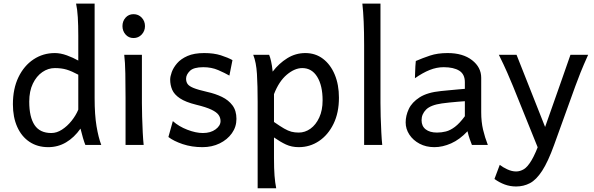

<svg xmlns="http://www.w3.org/2000/svg" viewBox="-20 -801 3280 1061"><path d="M502.9 -781.2V-258.8Q502.9 -166.5 513.4 -103.8Q523.9 -41 539.6 0H451.7Q446.3 -12.7 438.7 -38.1Q431.2 -63.5 424.8 -90.3Q390.1 -41 345.2 -14.4Q300.3 12.2 246.6 12.2Q187 12.2 143.1 -17.1Q99.1 -46.4 75.2 -99.9Q51.3 -153.3 51.3 -224.6Q51.3 -311 82 -374.5Q112.8 -438 165.3 -472.9Q217.8 -507.8 283.2 -507.8Q314.5 -507.8 349.4 -495.1Q384.3 -482.4 412.6 -466.3V-603Q412.6 -661.6 409.9 -706.1Q407.2 -750.5 400.4 -781.2ZM412.6 -195.3V-388.2Q376.5 -407.7 348.4 -416.3Q320.3 -424.8 283.2 -424.8Q246.1 -424.8 213.9 -402.6Q181.6 -380.4 161.6 -338.9Q141.6 -297.4 141.6 -239.3Q141.6 -154.3 170.9 -110.1Q200.2 -65.9 263.7 -65.9Q293.5 -65.9 322.5 -84.7Q351.6 -103.5 375.5 -133.3Q399.4 -163.1 412.6 -195.3Z M666.5 -498H764.2Q764.2 -431.6 764.2 -365.2Q764.2 -298.8 764.2 -231.9Q764.2 -200.7 765.4 -156Q766.6 -111.3 768.8 -68.8Q771 -26.4 773.9 0H673.8Q673.8 -35.2 673.8 -82.5Q673.8 -129.9 673.8 -177Q673.8 -224.1 673.8 -258.8Q673.8 -330.1 672.6 -394.8Q671.4 -459.5 666.5 -498ZM656.7 -656.7Q656.7 -684.1 673.8 -703.4Q690.9 -722.7 717.8 -722.7Q745.1 -722.7 763.2 -703.4Q781.2 -684.1 781.2 -656.7Q781.2 -629.9 763.2 -610.4Q745.1 -590.8 717.8 -590.8Q690.9 -590.8 673.8 -610.4Q656.7 -629.9 656.7 -656.7Z M1264.6 -468.8 1247.6 -383.3Q1223.1 -397.5 1186 -413.6Q1148.9 -429.7 1103.5 -429.7Q1049.8 -429.7 1029.1 -408.9Q1008.3 -388.2 1008.3 -366.2Q1008.3 -349.1 1016.4 -337.2Q1024.4 -325.2 1049.3 -314.9Q1074.2 -304.7 1125.5 -293Q1169.9 -283.2 1206.3 -265.6Q1242.7 -248 1264.6 -218.8Q1286.6 -189.5 1286.6 -144Q1286.6 -100.1 1261.5 -64.7Q1236.3 -29.3 1193.8 -8.5Q1151.4 12.2 1098.6 12.2Q1039.6 12.2 989.5 -4.6Q939.5 -21.5 910.6 -43.9L935.1 -131.8Q968.3 -102.1 1015.4 -84Q1062.5 -65.9 1101.1 -65.9Q1144 -65.9 1171.4 -86.2Q1198.7 -106.4 1198.7 -131.8Q1198.7 -150.4 1188 -165.8Q1177.2 -181.2 1148.2 -195.1Q1119.1 -209 1064.5 -222.2Q1005.4 -236.8 974.1 -257.8Q942.9 -278.8 931.6 -304.9Q920.4 -331.1 920.4 -361.3Q920.4 -378.4 929.2 -402.8Q938 -427.2 958.7 -451.4Q979.5 -475.6 1016.1 -491.7Q1052.7 -507.8 1108.4 -507.8Q1161.6 -507.8 1200.4 -495.4Q1239.3 -482.9 1264.6 -468.8Z M1379.4 -498H1467.3Q1472.7 -485.8 1478 -462.4Q1483.4 -439 1486.8 -405.3Q1521.5 -450.7 1567.4 -479.2Q1613.3 -507.8 1667.5 -507.8Q1723.1 -507.8 1764.9 -476.1Q1806.6 -444.3 1829.8 -388.7Q1853 -333 1853 -261.2Q1853 -177.7 1823 -116.5Q1793 -55.2 1742.7 -21.5Q1692.4 12.2 1630.9 12.2Q1591.8 12.2 1560.3 -2.4Q1528.8 -17.1 1494.1 -41.5V73.2Q1494.1 131.8 1497.1 169.9Q1500 208 1506.3 239.3H1403.8Q1403.8 177.7 1403.8 106Q1403.8 34.2 1403.8 -34.4Q1403.8 -103 1403.8 -157Q1403.8 -210.9 1403.8 -236.8Q1403.8 -328.1 1399.9 -392.3Q1396 -456.5 1379.4 -498ZM1494.1 -280.8V-127Q1527.8 -103.5 1549.8 -90.8Q1571.8 -78.1 1590.1 -73.2Q1608.4 -68.4 1630.9 -68.4Q1665.5 -68.4 1695.6 -89.8Q1725.6 -111.3 1744.1 -151.4Q1762.7 -191.4 1762.7 -246.6Q1762.7 -328.1 1732.9 -376.5Q1703.1 -424.8 1650.4 -424.8Q1608.4 -424.8 1564.9 -388.2Q1521.5 -351.6 1494.1 -280.8Z M2082.5 -781.2V-231.9Q2082.5 -200.7 2083.7 -156.2Q2085 -111.8 2087.2 -69.3Q2089.4 -26.9 2092.3 0H1992.2V-551.8Q1992.2 -694.8 1982.4 -781.2Z M2639.2 -371.1V-180.7Q2639.2 -127.9 2649.4 -84.5Q2659.7 -41 2675.8 0H2587.9Q2583 -11.7 2575.9 -32Q2568.8 -52.2 2563.5 -75.7Q2520.5 -29.8 2473.1 -8.8Q2425.8 12.2 2380.4 12.2Q2334.5 12.2 2298.6 -6.8Q2262.7 -25.9 2242.2 -57.1Q2221.7 -88.4 2221.7 -124.5Q2221.7 -161.6 2239 -198.7Q2256.3 -235.8 2299.1 -263.2Q2341.8 -290.5 2417 -297.9Q2434.1 -299.8 2461.4 -302.2Q2488.8 -304.7 2513.9 -307.1Q2539.1 -309.6 2548.8 -310.1V-346.7Q2548.8 -391.1 2517.8 -410.4Q2486.8 -429.7 2431.6 -429.7Q2393.1 -429.7 2354.5 -414.3Q2315.9 -398.9 2272.9 -368.7Q2273.4 -379.4 2273.9 -397.9Q2274.4 -416.5 2275.4 -435.1Q2276.4 -453.6 2277.8 -463.9Q2314.9 -480 2356.4 -493.9Q2397.9 -507.8 2453.6 -507.8Q2538.1 -507.8 2588.6 -468.5Q2639.2 -429.2 2639.2 -371.1ZM2548.8 -158.7V-241.7Q2536.6 -241.2 2512.2 -239Q2487.8 -236.8 2462.6 -234.4Q2437.5 -231.9 2421.9 -229.5Q2359.9 -220.7 2334.7 -195.6Q2309.6 -170.4 2309.6 -136.7Q2309.6 -104 2332.3 -86.2Q2355 -68.4 2395 -68.4Q2419.9 -68.4 2444.1 -74.5Q2468.3 -80.6 2493.9 -99.9Q2519.5 -119.1 2548.8 -158.7Z M3020 -29.3 2978.5 80.6 2814.9 -324.7Q2801.3 -357.9 2783.2 -399.4Q2765.1 -440.9 2736.8 -498H2834.5ZM3159.2 -324.7 3042 0Q3008.3 93.3 2975.8 143.1Q2943.4 192.9 2908.4 211.2Q2873.5 229.5 2832 229.5Q2798.8 229.5 2769 218.5Q2739.3 207.5 2712.4 188L2741.7 109.9Q2757.3 122.6 2782.7 134.5Q2808.1 146.5 2832 146.5Q2854 146.5 2874.8 134Q2895.5 121.6 2917.7 84.2Q2939.9 46.9 2966.3 -26.9Q2970.2 -38.1 2976.8 -56.2Q2983.4 -74.2 2991.7 -97.7Q3009.8 -148.9 3034.2 -218.3Q3058.6 -287.6 3084.5 -361.1Q3110.4 -434.6 3132.3 -498H3230Q3204.6 -441.4 3188 -400.1Q3171.4 -358.9 3159.2 -324.7Z"/></svg>

Font: Andika LitF DSA DSG
Style: Regular
Weight: 400
Designer: Victor Gaultney, Annie Olsen, Julie Remington, Don Collingsworth, Eric Hays, Becca Hirsbrunner
Foundry: SIL International
Version: Version 6.200 ; LitF DSA DSG; ttfautohint (v1.8.3.10-c5d8)